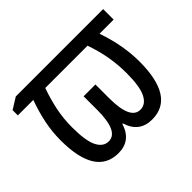

<svg xmlns="http://www.w3.org/2000/svg" viewBox="-121 -729 931 931"><g transform="rotate(-45 344.5 -263.5)"><path d="M68 -537 10 -501V-465H116Q95 -407 83 -349.5Q71 -292 71 -233Q71 10 226 10Q312 10 339 -77H343Q369 10 457 10Q612 10 612 -233Q612 -344 570 -465H667V-537ZM528 -237Q528 -146 507.5 -105Q487 -64 450 -64Q382 -64 382 -211V-305H301V-211Q301 -64 233 -64Q196 -64 175.5 -104.5Q155 -145 155 -238Q155 -298 166.5 -353.5Q178 -409 198 -465H488Q508 -408 518 -352.5Q528 -297 528 -237Z"/></g></svg>

Font: Noto Sans Display SemiCondensed
Style: Regular
Weight: 400
Width: 4
Designer: Monotype Design team
Foundry: Monotype Imaging Inc.
Version: 1.000